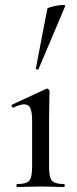

<svg xmlns="http://www.w3.org/2000/svg" viewBox="-20 -751 310 771"><path d="M49 -12Q86 -12 97.5 -25.5Q109 -39 109 -81V-266Q109 -301 102 -316.5Q95 -332 77 -332Q61 -332 34 -319H33Q29 -319 27 -324.5Q25 -330 29 -331L165 -394L169 -395Q172 -395 175.5 -392Q179 -389 179 -385Q179 -378 178 -345Q177 -312 177 -267V-81Q177 -39 188.5 -25.5Q200 -12 237 -12Q240 -12 240 -6Q240 0 237 0Q213 0 198 -1L143 -2L88 -1Q73 0 49 0Q46 0 46 -6Q46 -12 49 -12ZM131 -472Q128 -472 125.5 -473.5Q123 -475 124 -476L170 -716Q171 -720 194 -725.5Q217 -731 232 -731Q243 -731 242 -727L135 -474Q135 -472 131 -472Z"/></svg>

Font: Cormorant Infant Medium
Style: Regular
Weight: 500
Designer: Christian Thalmann (Catharsis Fonts)
Foundry: Catharsis Fonts
Version: Version 4.000